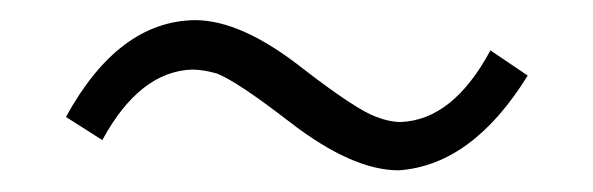

<svg xmlns="http://www.w3.org/2000/svg" viewBox="-20 -458 574 186"><path d="M366.2 -293Q321.3 -293 260.7 -339.8Q210 -378.9 190.4 -386.7Q176.8 -390.6 166 -390.6Q115.2 -388.7 79.1 -322.3L43.9 -344.7Q94.7 -437.5 168.9 -438.5Q213.9 -438.5 273.4 -391.6Q325.2 -351.6 344.7 -344.7Q357.4 -339.8 368.2 -339.8Q418.9 -341.8 455.1 -409.2L491.2 -384.8Q437.5 -297.9 366.2 -293Z"/></svg>

Font: Taipei Sans TC Beta Light
Style: Regular
Weight: 300
Designer: JT Foundry
Foundry: JT Foundry
Version: Version 1.000